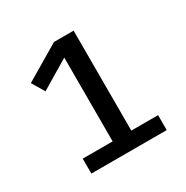

<svg xmlns="http://www.w3.org/2000/svg" viewBox="-98 -781 516 534"><g transform="rotate(-30 160.0 -513.5)"><path d="M49 -329V-377H145V-646L53 -591L29 -631L142 -698H205V-377H291V-329Z"/></g></svg>

Font: IBM Plex Sans Condensed
Style: Regular
Weight: 400
Width: 3
Designer: Mike Abbink, Paul van der Laan, Pieter van Rosmalen
Foundry: Bold Monday
Version: Version 1.1